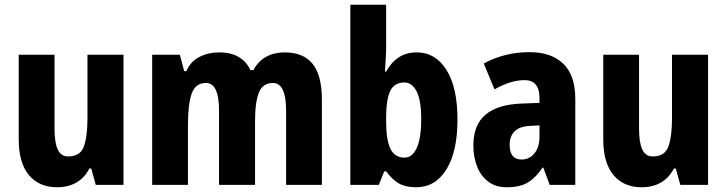

<svg xmlns="http://www.w3.org/2000/svg" viewBox="-20 -780 3067 810"><path d="M501 -549V0H384L365 -69H357Q336 -29 301.5 -9.5Q267 10 221 10Q145 10 102 -41.5Q59 -93 59 -192V-549H210V-237Q210 -179 223.5 -149.5Q237 -120 268 -120Q319 -120 334 -162.5Q349 -205 349 -281V-549Z M1181 -559Q1260 -559 1299 -510.5Q1338 -462 1338 -359V0H1187V-314Q1187 -430 1131 -430Q1089 -430 1072.5 -390Q1056 -350 1056 -270V0H904V-314Q904 -430 849 -430Q805 -430 789 -386Q773 -342 773 -254V0H622V-549H739L757 -480H766Q784 -521 821.5 -540Q859 -559 904 -559Q955 -559 988 -539Q1021 -519 1036 -484H1049Q1069 -522 1103 -540.5Q1137 -559 1181 -559Z M1609 -581Q1609 -561 1607.5 -534Q1606 -507 1604 -478H1609Q1631 -518 1663 -538.5Q1695 -559 1738 -559Q1817 -559 1863.5 -485Q1910 -411 1910 -276Q1910 -141 1863.5 -65.5Q1817 10 1735 10Q1691 10 1663 -6Q1635 -22 1609 -57H1601L1578 0H1458V-760H1609ZM1686 -432Q1644 -432 1627 -397.5Q1610 -363 1609 -294V-268Q1609 -190 1627 -152.5Q1645 -115 1687 -115Q1719 -115 1738 -155.5Q1757 -196 1757 -278Q1757 -355 1738 -393.5Q1719 -432 1686 -432Z M2214 -560Q2306 -560 2356.5 -511Q2407 -462 2407 -363V0H2299L2272 -73H2269Q2241 -31 2207.5 -10.5Q2174 10 2118 10Q2071 10 2040 -13.5Q2009 -37 1993 -77Q1977 -117 1977 -166Q1977 -253 2028 -296Q2079 -339 2178 -343L2256 -346V-366Q2256 -442 2193 -442Q2164 -442 2133 -432.5Q2102 -423 2066 -403L2021 -512Q2062 -535 2111 -547.5Q2160 -560 2214 -560ZM2217 -249Q2172 -247 2151 -226Q2130 -205 2130 -169Q2130 -107 2181 -107Q2213 -107 2234.5 -133Q2256 -159 2256 -203V-251Z M2967 -549V0H2850L2831 -69H2823Q2802 -29 2767.5 -9.5Q2733 10 2687 10Q2611 10 2568 -41.5Q2525 -93 2525 -192V-549H2676V-237Q2676 -179 2689.5 -149.5Q2703 -120 2734 -120Q2785 -120 2800 -162.5Q2815 -205 2815 -281V-549Z"/></svg>

Font: Noto Sans Kannada Condensed ExtraBold
Style: Regular
Weight: 800
Width: 3
Designer: Jelle Bosma - Monotype Design Team
Foundry: Monotype Imaging Inc.
Version: Version 2.005; ttfautohint (v1.8.4.7-5d5b)